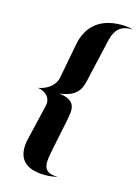

<svg xmlns="http://www.w3.org/2000/svg" viewBox="-122 -771 677 943"><g transform="rotate(15 216.5 -299.0)"><path d="M287 -414 324 -575C336 -630 345 -699 430 -696C431 -696 432 -696 433 -697C414 -702 394 -704 375 -704C249.5 -704 199 -630 185 -553L151 -375C143 -333 101 -305 59 -299C99 -293 129 -265 119 -223L77 -45C58 33 77.5 106 203 106C222 106 242 104 263 99C264 98 263 98 262 98C176 98 196 32 206 -23L239 -184C248 -234 263 -287 168 -299C269 -311 276 -364 287 -414Z"/></g></svg>

Font: Beautique Display
Style: Bold
Weight: 700
Italic angle: -12°
Designer: Nhat-Quang Ngo
Version: Version 1.100;Glyphs 3.2.3 (3260)